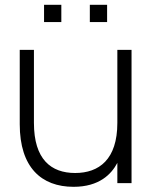

<svg xmlns="http://www.w3.org/2000/svg" viewBox="-20 -742 623 778"><path d="M414 -652.5V-722.5H344V-652.5ZM228.5 -652.5V-722.5H158.5V-652.5ZM117.5 -540H60V-238.5C60 -64 147.5 15 278 15C382.5 15 431.5 -36.5 455.5 -82V0H513V-540H455.5V-244C455.5 -95.5 381 -41 284.5 -41C187 -41 117.5 -96 117.5 -244Z"/></svg>

Font: Vela Sans Light
Style: Regular
Weight: 300
Designer: Principal design: Mikhail Sharanda - project Manrope.
Design modification: Ravid Balaliev
Foundry: Mikhail Sharanda
Version: Version 1.001